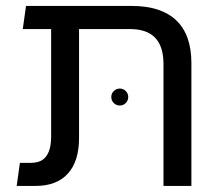

<svg xmlns="http://www.w3.org/2000/svg" viewBox="-20 -613 725 633"><path d="M519 0V-402.1Q519 -460 491.4 -488.6Q463.9 -517.2 408.1 -517.2H148.6V-593.4H414.6Q511.5 -593.4 561.2 -545.8Q611 -498.1 611 -405.1V0ZM35 0 45.6 -76.1H81.6Q105.1 -76.1 119.5 -85.6Q133.9 -95 141.2 -114.2Q148.6 -133.4 148.6 -162.9V-572.8H240.6V-157.9Q240.6 -81.4 203.8 -40.7Q166.9 0 97 0ZM55.1 -517.2 65.8 -593.4H193.4V-517.2ZM375.1 -265.1Q363.2 -265.1 355.1 -273.3Q346.9 -281.5 346.9 -293.4Q346.9 -304.6 355.1 -312.8Q363.2 -321 375.1 -321Q386.4 -321 394.6 -312.8Q402.8 -304.6 402.8 -293.4Q402.8 -281.5 394.6 -273.3Q386.4 -265.1 375.1 -265.1Z"/></svg>

Font: Noto Sans Hebrew Light
Style: Regular
Weight: 100
Version: Version 3.000